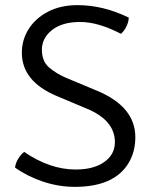

<svg xmlns="http://www.w3.org/2000/svg" viewBox="-20 -715 595 747"><path d="M450.5 -583.5Q362 -629.5 292 -629.5Q222 -629.5 182.5 -598.2Q143 -567 143 -521.5Q143 -476 171.8 -451.8Q200.5 -427.5 240 -411L357.5 -362Q506.5 -300 506.5 -181Q506.5 -125.5 481 -82Q425.5 12 271 12Q208 12 147 -8.5Q86 -29 38.5 -63Q40.5 -80.5 51 -97.5Q61.5 -114.5 74 -124Q174 -55.5 274.5 -55.5Q344.5 -55.5 385.8 -84.8Q427 -114 427 -162Q427 -246 320.5 -291L199.5 -342Q65 -399 65 -510Q65 -560 91.5 -602Q118 -644 166.8 -669.5Q215.5 -695 282 -695Q381.5 -695 481 -646.5Q480.5 -630 472 -612.2Q463.5 -594.5 450.5 -583.5Z"/></svg>

Font: Signika-CLs Light
Style: CLs-Regular
Weight: 300
Version: Version 2.003;gftools[0.9.32]